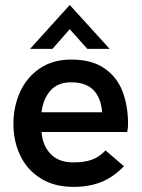

<svg xmlns="http://www.w3.org/2000/svg" viewBox="-20 -728 557 754"><path d="M32.7 -241.2Q32.7 -308.1 58.3 -365.7Q84 -423.3 135.3 -458.7Q186.5 -494.1 259.8 -494.1Q341.3 -494.1 391.1 -459Q440.9 -423.8 461.9 -367.2Q482.9 -310.5 482.9 -240.7Q482.9 -230 481.4 -220.9Q480 -211.9 479.5 -209.5H143.1Q147.5 -155.8 179.2 -123Q210.9 -90.3 267.6 -90.3Q310.5 -90.3 339.6 -100.3Q368.7 -110.4 394.5 -137.2L466.8 -75.2Q425.3 -32.2 377.7 -13.2Q330.1 5.9 268.6 5.9Q192.4 5.9 139.2 -27.8Q85.9 -61.5 59.3 -117.7Q32.7 -173.8 32.7 -241.2ZM380.9 -287.1Q377 -343.8 346.9 -374.3Q316.9 -404.8 259.8 -404.8Q207.5 -404.8 178.5 -372.6Q149.4 -340.3 143.1 -287.1ZM98.1 -536.1 253.9 -708.5 410.6 -536.1H322.8L253.9 -613.3L186 -536.1Z"/></svg>

Font: Acari Sans SemiBold
Style: Regular
Weight: 600
Designer: Alfredo Marco Pradil and Stefan Peev
Foundry: Hanken Design Co.
Version: Version 1.045;January 11, 2019;FontCreator 11.5.0.2425 64-bi